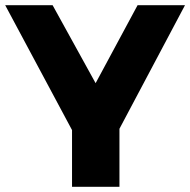

<svg xmlns="http://www.w3.org/2000/svg" viewBox="-25 -721 734 741"><path d="M689 -701 436 -224V0H253V-219L-5 -701H178L344 -400L506 -701Z"/></svg>

Font: Montserrat arm2
Style: Bold
Weight: 700
Designer: Julieta Ulanovsky
Foundry: Julieta Ulanovsky
Version: Version 6.000